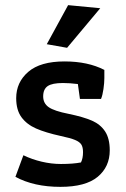

<svg xmlns="http://www.w3.org/2000/svg" viewBox="-20 -719 490 747"><path d="M162 -547 245 -699 370 -687 241 -533ZM40 -31 71 -115Q104 -99 142 -90Q180 -81 217 -81Q264 -81 295 -87Q303 -103 303 -127Q303 -146 296.5 -156.5Q290 -167 272 -174.5Q254 -182 216 -190Q157 -203 120.5 -219Q84 -235 63.5 -263Q43 -291 43 -337Q43 -399 90 -439.5Q137 -480 231 -480Q322 -480 386 -447V-415Q386 -397 382.5 -372.5Q379 -348 373 -334H291L283 -392Q251 -396 225 -396Q183 -396 165.5 -384Q148 -372 148 -344Q148 -317 169.5 -302Q191 -287 247 -276Q305 -264 338 -249.5Q371 -235 389 -207.5Q407 -180 407 -134Q407 -70 360 -31Q313 8 215 8Q112 8 40 -31Z"/></svg>

Font: Athiti SemiBold
Style: Regular
Weight: 600
Designer: CadsonDemak Team
Foundry: CadsonDemak
Version: Version 1.033